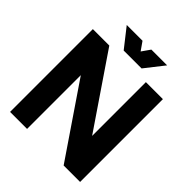

<svg xmlns="http://www.w3.org/2000/svg" viewBox="-239 -1037 1185 1185"><g transform="rotate(45 353.5 -444.5)"><path d="M191.4 -722.7 510.7 -253.4V-722.7H659.2V0H515.6L196.3 -469.2V0H47.9V-722.7ZM315.4 -888.7 354 -833.5 392.6 -888.7H530.3L432.1 -763.7H275.9L177.7 -888.7Z"/></g></svg>

Font: Giphurs
Style: Bold
Weight: 700
Version: Version 0.920; ttfautohint (v1.8.4.7-5d5b)